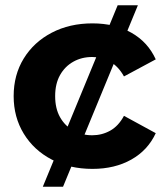

<svg xmlns="http://www.w3.org/2000/svg" viewBox="-20 -635 631 731"><path d="M332 8Q245 8 177 -27.5Q109 -63 70.5 -126Q32 -189 32 -269Q32 -350 70.5 -412.5Q109 -475 177 -510.5Q245 -546 332 -546Q417 -546 480 -510.5Q543 -475 573 -409L452 -344Q431 -382 399.5 -400Q368 -418 331 -418Q291 -418 259 -400Q227 -382 208.5 -349Q190 -316 190 -269Q190 -222 208.5 -189Q227 -156 259 -138Q291 -120 331 -120Q368 -120 399.5 -137.5Q431 -155 452 -194L573 -128Q543 -63 480 -27.5Q417 8 332 8ZM143 76 428 -615H505L220 76Z"/></svg>

Font: Montserrat Thin
Style: Bold
Weight: 700
Version: Version 9.000